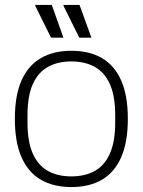

<svg xmlns="http://www.w3.org/2000/svg" viewBox="-20 -743 576 775"><path d="M268 12Q196 12 145 -17.5Q94 -47 67 -108Q40 -169 40 -263Q40 -358 67 -418.5Q94 -479 145 -508.5Q196 -538 268 -538Q341 -538 391.5 -508.5Q442 -479 469 -418.5Q496 -358 496 -263Q496 -169 469 -108Q442 -47 391.5 -17.5Q341 12 268 12ZM268 -31Q323 -31 362.5 -53Q402 -75 423.5 -123Q445 -171 445 -248V-278Q445 -356 423.5 -403.5Q402 -451 362.5 -473Q323 -495 268 -495Q213 -495 173.5 -473Q134 -451 112.5 -403.5Q91 -356 91 -278V-248Q91 -171 112.5 -123Q134 -75 173.5 -53Q213 -31 268 -31ZM300 -591 236 -720 237 -723H301L349 -591ZM186 -591 122 -720 123 -723H189L236 -591Z"/></svg>

Font: Archivo SemiBold Thin
Style: Regular
Weight: 250
Version: Version 2.001